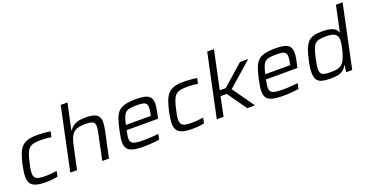

<svg xmlns="http://www.w3.org/2000/svg" viewBox="-33 -1434 4089 2133"><g transform="rotate(-20 2011.5 -367.5)"><path d="M244 8Q168 8 124.5 -6.5Q81 -21 63.5 -51Q46 -81 46 -128Q46 -149 50.5 -184.5Q55 -220 64 -263Q80 -333 98 -381.5Q116 -430 143.5 -460Q171 -490 214.5 -504Q258 -518 325 -518Q367 -518 411 -514.5Q455 -511 485 -505L471 -441Q446 -446 411 -449Q376 -452 345 -452Q293 -452 260 -443.5Q227 -435 206.5 -413.5Q186 -392 172 -353.5Q158 -315 145 -255Q136 -219 131.5 -190.5Q127 -162 127 -141Q127 -107 140.5 -89Q154 -71 184 -64.5Q214 -58 263 -58Q294 -58 332 -61.5Q370 -65 397 -69L384 -6Q357 0 318.5 4Q280 8 244 8Z M533 0 690 -743H770L705 -438H710Q725 -461 748 -479Q771 -497 807 -507.5Q843 -518 897 -518Q963 -518 1000 -505.5Q1037 -493 1052.5 -467Q1068 -441 1068 -400Q1068 -382 1064.5 -358Q1061 -334 1056 -307L990 0H911L973 -295Q978 -319 982 -342Q986 -365 986 -380Q986 -426 958.5 -438Q931 -450 865 -450Q807 -450 772 -435.5Q737 -421 717.5 -395Q698 -369 687.5 -335Q677 -301 669 -263L613 0Z M1404 8Q1323 8 1275.5 -4Q1228 -16 1208 -44.5Q1188 -73 1188 -121Q1188 -147 1193.5 -180.5Q1199 -214 1207 -254Q1223 -328 1240 -378.5Q1257 -429 1285.5 -460Q1314 -491 1364.5 -504.5Q1415 -518 1496 -518Q1568 -518 1608.5 -506Q1649 -494 1666 -467.5Q1683 -441 1683 -398Q1683 -383 1680 -361Q1677 -339 1672 -312.5Q1667 -286 1660 -255L1654 -229H1282Q1277 -200 1272.5 -176.5Q1268 -153 1268 -135Q1268 -105 1282 -88.5Q1296 -72 1330 -65.5Q1364 -59 1424 -59Q1450 -59 1481 -60.5Q1512 -62 1543 -64.5Q1574 -67 1599 -70L1585 -6Q1563 -2 1532.5 1Q1502 4 1468.5 6Q1435 8 1404 8ZM1294 -286H1589L1592 -301Q1597 -326 1600 -344.5Q1603 -363 1603 -378Q1603 -410 1590.5 -425.5Q1578 -441 1552 -446Q1526 -451 1485 -451Q1433 -451 1400.5 -445Q1368 -439 1349 -421Q1330 -403 1318 -371Q1306 -339 1294 -286Z M1976 8Q1900 8 1856.5 -6.5Q1813 -21 1795.5 -51Q1778 -81 1778 -128Q1778 -149 1782.5 -184.5Q1787 -220 1796 -263Q1812 -333 1830 -381.5Q1848 -430 1875.5 -460Q1903 -490 1946.5 -504Q1990 -518 2057 -518Q2099 -518 2143 -514.5Q2187 -511 2217 -505L2203 -441Q2178 -446 2143 -449Q2108 -452 2077 -452Q2025 -452 1992 -443.5Q1959 -435 1938.5 -413.5Q1918 -392 1904 -353.5Q1890 -315 1877 -255Q1868 -219 1863.5 -190.5Q1859 -162 1859 -141Q1859 -107 1872.5 -89Q1886 -71 1916 -64.5Q1946 -58 1995 -58Q2026 -58 2064 -61.5Q2102 -65 2129 -69L2116 -6Q2089 0 2050.5 4Q2012 8 1976 8Z M2265 0 2422 -743H2502L2406 -291H2476L2725 -510H2822L2535 -257L2717 0H2626L2465 -227H2392L2345 0Z M3052 8Q2971 8 2923.5 -4Q2876 -16 2856 -44.5Q2836 -73 2836 -121Q2836 -147 2841.5 -180.5Q2847 -214 2855 -254Q2871 -328 2888 -378.5Q2905 -429 2933.5 -460Q2962 -491 3012.5 -504.5Q3063 -518 3144 -518Q3216 -518 3256.5 -506Q3297 -494 3314 -467.5Q3331 -441 3331 -398Q3331 -383 3328 -361Q3325 -339 3320 -312.5Q3315 -286 3308 -255L3302 -229H2930Q2925 -200 2920.5 -176.5Q2916 -153 2916 -135Q2916 -105 2930 -88.5Q2944 -72 2978 -65.5Q3012 -59 3072 -59Q3098 -59 3129 -60.5Q3160 -62 3191 -64.5Q3222 -67 3247 -70L3233 -6Q3211 -2 3180.5 1Q3150 4 3116.5 6Q3083 8 3052 8ZM2942 -286H3237L3240 -301Q3245 -326 3248 -344.5Q3251 -363 3251 -378Q3251 -410 3238.5 -425.5Q3226 -441 3200 -446Q3174 -451 3133 -451Q3081 -451 3048.5 -445Q3016 -439 2997 -421Q2978 -403 2966 -371Q2954 -339 2942 -286Z M3611 8Q3546 8 3506 -3.5Q3466 -15 3448.5 -45Q3431 -75 3431 -128Q3431 -153 3435 -185.5Q3439 -218 3448 -259Q3464 -336 3483 -386.5Q3502 -437 3528.5 -466Q3555 -495 3595 -506.5Q3635 -518 3694 -518Q3744 -518 3781 -511Q3818 -504 3842 -487.5Q3866 -471 3875 -442H3880L3944 -743H4023L3866 0H3794L3806 -77H3800Q3781 -41 3753 -22.5Q3725 -4 3690 2Q3655 8 3611 8ZM3643 -59Q3685 -59 3713 -65.5Q3741 -72 3760 -86Q3779 -100 3793 -122Q3802 -137 3811.5 -160Q3821 -183 3829 -210Q3837 -237 3843 -264.5Q3849 -292 3852.5 -316Q3856 -340 3856 -356Q3856 -408 3825.5 -429.5Q3795 -451 3723 -451Q3672 -451 3640 -444.5Q3608 -438 3588.5 -418Q3569 -398 3555.5 -359Q3542 -320 3528 -255Q3520 -218 3515.5 -189Q3511 -160 3511 -139Q3511 -105 3523.5 -87.5Q3536 -70 3565.5 -64.5Q3595 -59 3643 -59Z"/></g></svg>

Font: Saira SemiExpanded
Style: Italic
Weight: 400
Width: 6
Italic angle: -12°
Designer: Hector Gatti with collaboration of the Omnibus-Type team
Foundry: Omnibus-Type
Version: Version 1.101